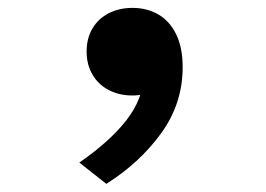

<svg xmlns="http://www.w3.org/2000/svg" viewBox="-20 -217 660 477"><path d="M195.2 -89.2Q195.2 -121.9 209.8 -146.5Q224.5 -171.1 250.4 -184.2Q276.3 -197.4 309.2 -197.4Q344.9 -197.4 373.2 -181.2Q401.5 -164.9 417.6 -131.9Q433.8 -98.8 433.8 -50.1Q433.8 40.2 380.7 113.6Q327.7 187 244.2 239.8L177.1 186.9Q252.5 134.7 293.8 82Q335 29.2 337.5 -29.2L370.7 4.3Q342.2 20.2 308.8 20.2Q276.4 20.2 250.6 6.9Q224.8 -6.3 210 -31.2Q195.2 -56.1 195.2 -89.2Z"/></svg>

Font: Monaspace Xenon Var ExtraLight
Style: Regular
Weight: 200
Designer: Riley Cran and the Lettermatic Team
Version: Version 1.200 (Monaspace Xenon Var)